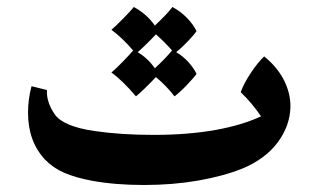

<svg xmlns="http://www.w3.org/2000/svg" viewBox="-20 -517 899 548"><path d="M809 -213Q808 -158 772.5 -110.5Q737 -63 672 -36Q617 -14 545 -1.5Q473 11 391 11Q309 11 243 -1Q195 -10 163 -24Q131 -38 108 -62Q60 -114 60 -195Q60 -234 70 -271L114 -260Q112 -226 136 -191Q160 -156 250 -143Q325 -132 419 -132Q516 -132 595 -146Q672 -160 725 -185Q700 -222 667 -254Q676 -279 696 -309Q716 -339 734 -356Q771 -326 790 -289Q809 -252 809 -213ZM360 -373Q329 -409 298 -432Q311 -443 333 -465.5Q355 -488 362 -497Q399 -477 422 -444Q460 -480 472 -497Q495 -485 513.5 -466Q532 -447 541 -428Q535 -419 517 -400Q499 -381 483 -368Q502 -357 517.5 -340Q533 -323 541 -306Q534 -296 514 -275Q494 -254 478 -242Q457 -270 425 -297Q392 -262 368 -242Q330 -287 298 -310Q310 -320 330.5 -341Q351 -362 360 -373ZM422 -322Q454 -352 471 -373Q451 -396 425 -419Q399 -391 373 -368Q402 -351 422 -322Z"/></svg>

Font: Mirza
Style: Bold
Weight: 700
Designer: Arabic design by Kourosh Beigpour, Latin design by Eduardo Tunni, engineering by Lasse Fister
Version: Version 1.0010g